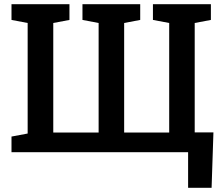

<svg xmlns="http://www.w3.org/2000/svg" viewBox="-20 -731 1062 922"><path d="M883.3 170.9V0H35.2V-75.2L112.8 -89.8V-620.6L35.2 -635.3V-710.9H313.5V-635.3L235.8 -620.6V-94.7H453.6V-620.6L376 -635.3V-710.9H653.3V-635.3L576.2 -620.6V-94.7H792.5V-620.6L714.4 -635.3V-710.9H992.7V-635.3L915 -620.6V-95.2H1004.9L996.1 170.9Z"/></svg>

Font: Roboto Slab Medium
Style: Regular
Weight: 500
Designer: Google
Version: Version 2.001; ttfautohint (v1.8.3)